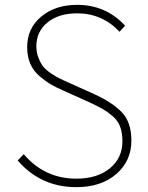

<svg xmlns="http://www.w3.org/2000/svg" viewBox="-20 -759 609 792"><path d="M295 13Q148 13 53 -97L78 -123Q164 -22 295 -22Q381 -22 433 -64.5Q485 -107 485 -176Q485 -211 475.5 -236.5Q466 -262 444 -280.5Q422 -299 403.5 -309.5Q385 -320 351 -336L240 -386Q210 -399 189.5 -411Q169 -423 143.5 -444.5Q118 -466 105 -496Q92 -526 92 -564Q92 -642 150 -690.5Q208 -739 298 -739Q417 -739 496 -653L473 -628Q402 -704 298 -704Q222 -704 176 -666.5Q130 -629 130 -568Q130 -542 139 -519.5Q148 -497 159 -483.5Q170 -470 191 -456Q212 -442 223.5 -436.5Q235 -431 257 -421L368 -371Q443 -337 482.5 -296Q522 -255 522 -179Q522 -95 459.5 -41Q397 13 295 13Z"/></svg>

Font: Noto Sans Korean Thin
Style: Regular
Weight: 250
Designer: Ryoko NISHIZUKA  (kana & ideographs); Paul D. Hunt (Latin, Greek & Cyrillic); Wenlong ZHANG  (bopomofo); Sandoll Communi
Foundry: Adobe Systems Incorporated
Version: Version 1.0001;PS 1;hotconv 1.0.78;makeotf.lib2.5.61930